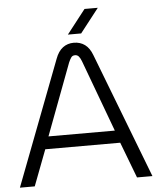

<svg xmlns="http://www.w3.org/2000/svg" viewBox="-59 -930 802 980"><g transform="rotate(-5 342.5 -440.0)"><path d="M3 0 247 -639Q261 -677 285 -695Q309 -713 341 -713Q374 -713 398 -695.5Q422 -678 436 -640L682 0H603L533 -184H149L79 0ZM171 -248H511L375 -615Q369 -631 361.5 -640Q354 -649 342 -649Q329 -649 322.5 -640Q316 -631 309 -615ZM315 -757 411 -880H479L383 -757Z"/></g></svg>

Font: MuseoModerno Light
Style: Regular
Weight: 300
Designer: Pablo Cosgaya, Héctor Gatti, Marcela Romero, and the Authors of The MuseoModerno Project.
Foundry: Omnibus-Type Team
Version: Version 1.001